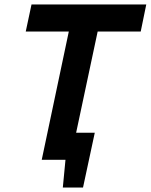

<svg xmlns="http://www.w3.org/2000/svg" viewBox="-20 -720 679 865"><path d="M614 -578H420L323 -122H407L354 125H263L275 0H168L290 -578H96L122 -700H639Z"/></svg>

Font: PT Sans
Style: Bold Italic
Weight: 700
Italic angle: -12°
Designer: A.Korolkova, O.Umpeleva, V.Yefimov
Foundry: ParaType Ltd
Version: Version 2.003W OFL